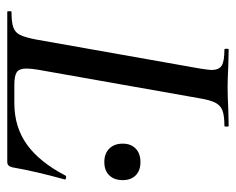

<svg xmlns="http://www.w3.org/2000/svg" viewBox="-82 -584 665 542"><g transform="rotate(90 251.0 -312.5)"><path d="M13 -12Q42 -12 56.5 -17Q71 -22 78 -36Q85 -50 91 -81L173 -544Q177 -570 177 -576Q177 -598 164.5 -605.5Q152 -613 119 -613Q117 -613 117 -619Q117 -625 119 -625L164 -624Q202 -622 225 -622Q249 -622 289 -624L335 -625Q337 -625 337 -619Q337 -613 335 -613Q306 -613 291.5 -607.5Q277 -602 269.5 -587.5Q262 -573 257 -543L176 -85Q173 -66 173 -54Q173 -34 183 -27Q193 -20 219 -20H271Q338 -20 387.5 -55.5Q437 -91 475 -164Q476 -167 481.5 -166Q487 -165 486 -162Q463 -79 452 -15Q450 -7 446.5 -3.5Q443 0 436 0H13Q11 0 11 -6Q11 -12 13 -12ZM385 -326Q385 -349 399 -362.5Q413 -376 437 -376Q461 -376 474.5 -362.5Q488 -349 488 -326Q488 -302 474.5 -288Q461 -274 437 -274Q413 -274 399 -288Q385 -302 385 -326Z"/></g></svg>

Font: Cormorant Garamond SemiBold
Style: Italic
Weight: 600
Italic angle: -10°
Designer: Christian Thalmann (Catharsis Fonts)
Foundry: Catharsis Fonts
Version: Version 4.000